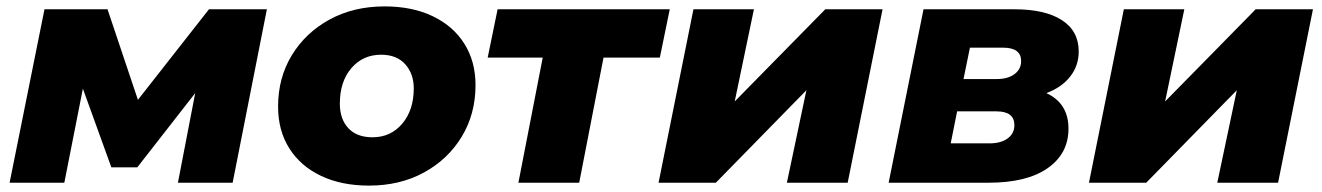

<svg xmlns="http://www.w3.org/2000/svg" viewBox="-20 -571 4132 600"><path d="M10 0 119 -542H316L411 -259L633 -542H814L707 0H536L590 -280L409 -48H328L239 -294L181 0Z M1133 9Q1047 9 983 -21.5Q919 -52 884 -107.5Q849 -163 849 -238Q849 -328 892 -398.5Q935 -469 1010 -510Q1085 -551 1182 -551Q1268 -551 1332 -520.5Q1396 -490 1431 -434.5Q1466 -379 1466 -305Q1466 -215 1423 -144Q1380 -73 1305 -32Q1230 9 1133 9ZM1144 -142Q1201 -142 1237 -184.5Q1273 -227 1273 -295Q1273 -340 1246.5 -370Q1220 -400 1171 -400Q1114 -400 1078 -358Q1042 -316 1042 -247Q1042 -199 1068.5 -170.5Q1095 -142 1144 -142Z M1600 0 1676 -391H1504L1535 -542H2073L2042 -391H1866L1790 0Z M2038 0 2147 -542H2336L2276 -254L2559 -542H2738L2629 0H2439L2500 -289L2217 0Z M2757 0 2866 -542H3150Q3246 -542 3298.5 -508Q3351 -474 3351 -410Q3351 -366 3324.5 -332Q3298 -298 3250 -280Q3319 -248 3319 -169Q3319 -91 3254 -45.5Q3189 0 3069 0ZM2951 -123H3072Q3108 -123 3129 -138.5Q3150 -154 3150 -180Q3150 -223 3094 -223H2971ZM2991 -324H3095Q3130 -324 3150.5 -339.5Q3171 -355 3171 -380Q3171 -422 3115 -422H3011Z M3383 0 3492 -542H3681L3621 -254L3904 -542H4083L3974 0H3784L3845 -289L3562 0Z"/></svg>

Font: Montserrat ExtraBold
Style: Italic
Weight: 800
Italic angle: -11.3°
Designer: Julieta Ulanovsky
Foundry: Julieta Ulanovsky
Version: Version 9.000; ttfautohint (v1.8.4.7-5d5b)